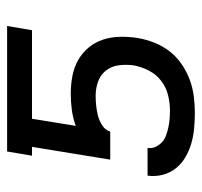

<svg xmlns="http://www.w3.org/2000/svg" viewBox="-34 -526 568 540"><g transform="rotate(-90 250.0 -256.0)"><path d="M203 8Q181 8 159 6Q137 4 116.5 -2Q96 -8 78 -18.5Q60 -29 47 -45Q34 -61 28.5 -82Q23 -103 26 -125H104Q102 -113 107 -102.5Q112 -92 120 -84.5Q128 -77 139 -73Q150 -69 161.5 -66.5Q173 -64 185 -63Q197 -62 209 -62Q231 -62 253 -67.5Q275 -73 293 -87Q311 -101 321.5 -121.5Q332 -142 336 -163Q339 -184 336.5 -205Q334 -226 322 -241.5Q310 -257 291 -264Q272 -271 251 -271Q237 -271 222.5 -269.5Q208 -268 194.5 -264.5Q181 -261 167.5 -252.5Q154 -244 150 -230H71L107 -450H82L94 -520H447L435 -450H186L166 -327Q188 -335 211 -338Q234 -341 256 -341Q281 -341 305.5 -336.5Q330 -332 350.5 -320.5Q371 -309 386 -291Q401 -273 408.5 -250.5Q416 -228 416.5 -202.5Q417 -177 413 -152Q409 -129 400 -106Q391 -83 376 -63.5Q361 -44 340 -29.5Q319 -15 296 -6.5Q273 2 249.5 5Q226 8 203 8Z"/></g></svg>

Font: Iosevka Term Curly Oblique
Style: Regular
Weight: 400
Italic angle: -9°
Designer: Belleve Invis
Foundry: Belleve Invis
Version: Version 32.3.0